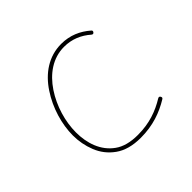

<svg xmlns="http://www.w3.org/2000/svg" viewBox="-128 -637 779 779"><g transform="rotate(-45 261.5 -248.0)"><path d="M436 -437.5C439.5 -441.9 439.5 -445.8 435.1 -449.2C401.4 -478.5 360.8 -497.1 310.5 -497.1C238.3 -497.1 181.2 -456.5 142.1 -397C102.5 -337.4 81.5 -264.6 81.5 -200.7C81.5 -168 87.4 -136.2 99.6 -105.5C111.8 -74.7 131.3 -49.3 159.2 -29.3C187 -9.3 223.6 1 270 1C339.8 1 394.5 -19 441.9 -47.9C446.8 -50.8 447.8 -54.7 444.8 -59.6C441.9 -64.5 438 -65.4 433.1 -62.5C387.7 -34.7 336.9 -15.6 270 -15.6C227.5 -15.6 193.8 -24.4 168.9 -42.5C118.7 -78.1 99.1 -138.7 99.1 -200.7C99.1 -262.7 119.1 -331.5 156.2 -387.2C193.4 -442.9 246.1 -480.5 310.5 -480.5C355.5 -480.5 393.1 -463.9 424.3 -436.5C428.7 -433.1 432.6 -433.1 436 -437.5Z"/></g></svg>

Font: Mikhak Thin
Style: Regular
Weight: 100
Designer: Amin Abedi
Version: Version 3.2